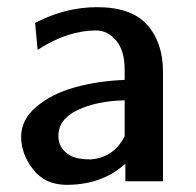

<svg xmlns="http://www.w3.org/2000/svg" viewBox="-20 -506 548 536"><path d="M328 -283V-312Q328 -364 304.5 -392.5Q281 -421 248 -421Q169 -421 85 -367L78 -442Q162 -486 251 -486Q347 -486 391 -436.5Q435 -387 435 -306V0H330V-49Q265 10 166 10Q106 10 72.5 -33Q39 -76 39 -124Q39 -172 81.5 -208Q124 -244 188.5 -262Q253 -280 328 -283ZM143 -126Q143 -101 160.5 -83.5Q178 -66 205 -63Q214 -61 233 -61Q298 -66 328 -126V-226Q249 -224 196 -198.5Q143 -173 143 -126Z"/></svg>

Font: Coval
Style: Medium
Weight: 500
Foundry: Context Ltd
Version: Version 001.000